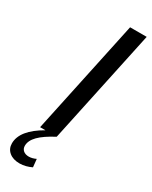

<svg xmlns="http://www.w3.org/2000/svg" viewBox="-306 -750 808 1022"><g transform="rotate(30 98.0 -239.0)"><path d="M16 0 165 -700H267L118 0Q55 33 25 63.5Q-5 94 -5 126Q-5 144 7.5 155Q20 166 42 166Q52 166 63.5 163Q75 160 85 155L90 204Q74 212 55 217Q36 222 17 222Q-23 222 -47 202Q-71 182 -71 149Q-71 109 -41 71.5Q-11 34 49 0Z"/></g></svg>

Font: Red Hat Display Medium
Style: Italic
Weight: 500
Italic angle: -12°
Designer: Pentagram / MCKL
Foundry: Pentagram / MCKL
Version: Version 1.003; Red Hat Display Medium Italic